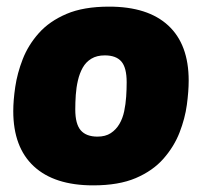

<svg xmlns="http://www.w3.org/2000/svg" viewBox="-20 -551 609 579"><path d="M261 8Q144 8 82 -49.5Q20 -107 20 -216Q20 -248 26 -289Q32 -330 48.5 -372.5Q65 -415 97 -451Q129 -487 180.5 -509Q232 -531 309 -531Q426 -531 487.5 -474Q549 -417 549 -308Q549 -276 543.5 -235Q538 -194 521.5 -151.5Q505 -109 473 -72.5Q441 -36 389.5 -14Q338 8 261 8ZM274 -139Q298 -139 314 -149.5Q330 -160 340 -177Q350 -194 354.5 -215.5Q359 -237 360.5 -259.5Q362 -282 362 -303Q362 -347 346 -365.5Q330 -384 296 -384Q272 -384 255.5 -374Q239 -364 229.5 -347Q220 -330 215 -308.5Q210 -287 208.5 -264.5Q207 -242 207 -221Q207 -177 223.5 -158Q240 -139 274 -139Z"/></svg>

Font: Asap Black
Style: Italic
Weight: 900
Italic angle: -6°
Designer: Pablo Cosgaya
Foundry: Omnibus-Type
Version: Version 3.001